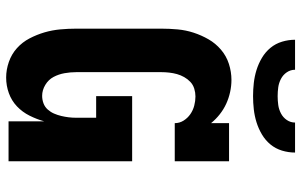

<svg xmlns="http://www.w3.org/2000/svg" viewBox="-202 -794 1003 640"><g transform="rotate(90 300.0 -473.5)"><path d="M238 8Q212 8 186 -1Q160 -10 140 -28Q120 -46 107.5 -70Q95 -94 87.5 -119.5Q80 -145 77.5 -172Q75 -199 75 -226V-509Q75 -536 77.5 -563.5Q80 -591 88.5 -617Q97 -643 110.5 -666.5Q124 -690 145 -708Q166 -726 192.5 -734.5Q219 -743 246 -743Q266 -743 286.5 -738.5Q307 -734 325.5 -725.5Q344 -717 360.5 -704Q377 -691 390 -675V-735H517V-554H390Q390 -570 381.5 -583.5Q373 -597 360 -606Q347 -615 331.5 -619Q316 -623 301 -623Q288 -623 275 -619Q262 -615 252.5 -606Q243 -597 236.5 -585.5Q230 -574 226.5 -561.5Q223 -549 221.5 -535.5Q220 -522 220 -509V-226Q220 -206 223.5 -186.5Q227 -167 236 -150Q245 -133 262.5 -122.5Q280 -112 299 -112Q312 -112 324 -116.5Q336 -121 344.5 -130.5Q353 -140 358 -151.5Q363 -163 366 -175.5Q369 -188 370.5 -200.5Q372 -213 372 -226V-292H300V-412H517V0H384V-119Q377 -94 365 -70Q353 -46 334 -28Q315 -10 290 -1Q265 8 238 8ZM300 -815Q278 -815 256 -817.5Q234 -820 213 -826.5Q192 -833 172.5 -844.5Q153 -856 139 -873Q125 -890 118.5 -911.5Q112 -933 112 -955H212Q212 -940 220.5 -927.5Q229 -915 242.5 -908Q256 -901 270.5 -899Q285 -897 300 -897Q315 -897 329.5 -899Q344 -901 357.5 -908Q371 -915 379.5 -927.5Q388 -940 388 -955H488Q488 -933 481.5 -911.5Q475 -890 461 -873Q447 -856 427.5 -844.5Q408 -833 387 -826.5Q366 -820 344 -817.5Q322 -815 300 -815Z"/></g></svg>

Font: Iosevka Etoile Heavy
Style: Regular
Weight: 900
Designer: Belleve Invis
Foundry: Belleve Invis
Version: Version 22.1.2; ttfautohint (v1.8.4)